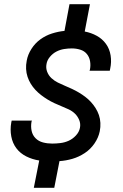

<svg xmlns="http://www.w3.org/2000/svg" viewBox="-20 -795 590 920"><path d="M142 105 168 -26Q135 -31 106 -45.5Q77 -60 58.5 -84.5Q40 -109 34 -141.5Q28 -174 34 -208L36 -217H133Q133 -216 132 -214.5Q131 -213 131 -212Q127 -189 131.5 -168Q136 -147 150.5 -132.5Q165 -118 186 -112.5Q207 -107 230 -107Q249 -107 269.5 -109.5Q290 -112 309 -120.5Q328 -129 343.5 -145.5Q359 -162 363 -182Q367 -202 359.5 -220Q352 -238 339 -250.5Q326 -263 309 -271Q292 -279 274.5 -286Q257 -293 240 -301Q223 -309 207.5 -318.5Q192 -328 177 -339.5Q162 -351 149.5 -364.5Q137 -378 127.5 -393.5Q118 -409 112 -427Q106 -445 105 -464.5Q104 -484 108 -504Q113 -533 130.5 -560.5Q148 -588 173.5 -606.5Q199 -625 229 -634.5Q259 -644 289 -647L313 -775H411L386 -644Q417 -638 443.5 -623.5Q470 -609 487.5 -585Q505 -561 510 -529.5Q515 -498 508 -466L506 -456H409L411 -462Q415 -482 411.5 -502Q408 -522 396 -536.5Q384 -551 364.5 -557Q345 -563 324 -563Q306 -563 287 -560Q268 -557 250.5 -548Q233 -539 219.5 -523Q206 -507 203 -489Q199 -469 206 -451Q213 -433 226.5 -420.5Q240 -408 257 -399.5Q274 -391 291 -384Q308 -377 325 -369Q342 -361 358 -351.5Q374 -342 388.5 -331Q403 -320 415.5 -306.5Q428 -293 438 -277Q448 -261 454 -243.5Q460 -226 461 -206Q462 -186 458 -166Q452 -136 433 -108Q414 -80 386 -61.5Q358 -43 327 -34Q296 -25 265 -23L240 105Z"/></svg>

Font: Lode Dark Term
Style: Bold Italic
Weight: 700
Italic angle: -11°
Monospace: yes
Designer: Belleve Invis
Foundry: Belleve Invis
Version: Version 29.2.0